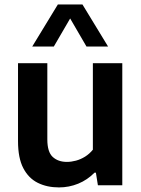

<svg xmlns="http://www.w3.org/2000/svg" viewBox="-20 -828 632 858"><path d="M243.5 9.5Q190 9.5 148.8 -11Q107.5 -31.5 84 -76.8Q60.5 -122 60.5 -197V-545.5H191.5V-205Q191.5 -148.5 215.8 -126.5Q240 -104.5 279 -104.5Q298.5 -104.5 319.8 -110.2Q341 -116 360.5 -128.2Q380 -140.5 395 -159V-545.5H526.5V0H417.5L408.5 -56.5H402.5Q370.5 -24 329.5 -7.2Q288.5 9.5 243.5 9.5ZM124 -620 238.5 -808H348.5L463 -620H366.5L283 -763.5H304L220.5 -620Z"/></svg>

Font: Encode Sans Condensed Thin SemiBold
Style: Regular
Weight: 600
Version: Version 3.002